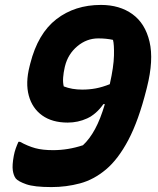

<svg xmlns="http://www.w3.org/2000/svg" viewBox="-20 -740 640 780"><path d="M390 -720Q466 -720 518 -682.5Q570 -645 587.5 -570.5Q605 -496 577 -385L575 -377Q543 -250 501.5 -171.5Q460 -93 410.5 -51.5Q361 -10 305 5Q249 20 189 20Q119 20 86.5 8.5Q54 -3 44 -15Q35 -27 32 -48Q29 -69 36 -107Q39 -123 44 -137Q49 -151 55 -164H61Q94 -146 123.5 -138Q153 -130 196 -130Q226 -130 256.5 -135Q287 -140 317 -150Q344 -175 366 -215.5Q388 -256 406 -317H400Q371 -276 334 -259Q297 -242 255 -242Q192 -242 151.5 -271Q111 -300 97 -351.5Q83 -403 100 -470L103 -482Q134 -604 209 -662Q284 -720 390 -720ZM239 -389Q272 -376 314 -376Q343 -376 369.5 -381Q396 -386 426 -398Q442 -469 443 -514.5Q444 -560 439 -578Q412 -584 379 -584Q332 -584 294 -552Q256 -520 244 -471L243 -467Q238 -445 236.5 -425Q235 -405 239 -389Z"/></svg>

Font: Recursive Sn Csl St XBd
Style: Italic
Weight: 800
Italic angle: -15°
Version: Version 1.079;hotconv 1.0.112;makeotfexe 2.5.65598; ttfautoh